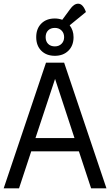

<svg xmlns="http://www.w3.org/2000/svg" viewBox="-20 -1019 596 1039"><path d="M277 -717Q231 -717 203.5 -744.5Q176 -772 176 -818Q176 -864 203.5 -891.5Q231 -919 277 -919Q297 -919 317 -912L359 -969Q380 -999 403 -999Q429 -999 445 -954L357 -882Q378 -855 378 -818Q378 -772 350 -744.5Q322 -717 277 -717ZM277 -768Q299 -768 313 -782Q327 -796 327 -818Q327 -840 313 -854Q299 -868 277 -868Q254 -868 240.5 -854.5Q227 -841 227 -818Q227 -795 240.5 -781.5Q254 -768 277 -768ZM0 0 229 -680H327L556 0H473L407 -200H149L83 0ZM172 -272H383L278 -592Z"/></svg>

Font: Imprima
Style: Regular
Weight: 400
Designer: Eduardo Tunni
Foundry: Eduardo Tunni
Version: Version 1.002; ttfautohint (v1.8.4.7-5d5b);gftools[0.9.23]